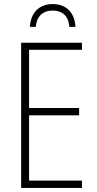

<svg xmlns="http://www.w3.org/2000/svg" viewBox="-20 -924 475 944"><path d="M239 -904C176 -904 131 -865 127 -792H156C160 -842 189 -872 239 -872C290 -872 318 -841 321 -792H351C347 -862 306 -904 239 -904ZM383 0V-36H123V-357H369V-393H123V-679H383V-714H84V0Z"/></svg>

Font: Noto Sans Condensed ExtraLight
Style: Regular
Weight: 200
Width: 3
Designer: Monotype Design Team
Foundry: Monotype Imaging Inc.
Version: Version 2.013